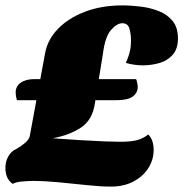

<svg xmlns="http://www.w3.org/2000/svg" viewBox="-54 -680 686 711"><path d="M357 11Q319 11 267.5 5.5Q216 0 163.5 -5Q111 -10 67 -10Q54 -10 29 -8Q4 -6 -7 1Q-22 -10 -28 -25Q-34 -40 -34 -58Q-34 -79 -26 -95.5Q-18 -112 -5 -122Q-3 -123 11 -131Q25 -139 39 -151Q53 -163 56 -175L113 -483Q122 -533 160.5 -573Q199 -613 260.5 -636.5Q322 -660 399 -660Q432 -660 468 -655.5Q504 -651 535 -638.5Q566 -626 585.5 -602Q605 -578 605 -538Q605 -499 585.5 -477Q566 -455 536 -446.5Q506 -438 474 -438Q458 -438 442 -440.5Q426 -443 412 -447Q419 -462 425 -482Q431 -502 431 -530Q431 -556 425 -575Q419 -594 399 -594Q379 -594 357 -569Q335 -544 327 -480L297 -295Q288 -235 245 -207Q202 -179 141 -168Q193 -164 243 -161Q293 -158 332.5 -156.5Q372 -155 391 -155Q431 -155 453.5 -161Q476 -167 495 -182Q515 -162 515 -125Q515 -88 495 -57Q475 -26 439.5 -7.5Q404 11 357 11ZM9 -309Q6 -317 5 -325Q4 -333 4 -337Q4 -361 23 -374Q42 -387 73 -387H450Q453 -379 454.5 -371.5Q456 -364 456 -358Q456 -336 437.5 -322.5Q419 -309 378 -309Z"/></svg>

Font: Sansita Swashed Light Black
Style: Regular
Weight: 900
Version: Version 1.003